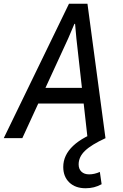

<svg xmlns="http://www.w3.org/2000/svg" viewBox="-37 -736 657 1023"><path d="M-17 0 330.5 -716H429L525 0H429.5L370 -531.5L363 -609H359.5L326.5 -531.5L82 0ZM113.5 -184.5 154 -268H447L459 -184.5ZM419 267Q364.5 267 332.2 236Q300 205 300 153.5Q300 91 352.5 41.2Q405 -8.5 508.5 -43.5L525.5 0Q449.5 35 415.8 67.5Q382 100 382 140Q382 164.5 397 178.8Q412 193 438 193Q466 193 495 180L504.5 245.5Q484.5 256.5 463.5 261.8Q442.5 267 419 267Z"/></svg>

Font: Google Sans Code
Style: Italic
Weight: 400
Italic angle: -10°
Monospace: yes
Designer: Google Sans Code Authors
Foundry: Google LLC
Version: Version 6.000